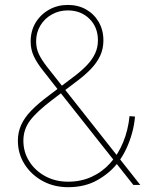

<svg xmlns="http://www.w3.org/2000/svg" viewBox="-20 -757 607 786"><path d="M258.8 9.3Q200.7 9.3 154.3 -16.1Q107.9 -41.5 80.6 -84.7Q53.2 -127.9 53.2 -181.2Q53.2 -215.8 66.7 -245.6Q80.1 -275.4 107.9 -304.2Q135.7 -333 179.7 -365.7L285.6 -445.8Q314.5 -467.8 335.9 -490.2Q357.4 -512.7 369.1 -537.6Q380.9 -562.5 380.9 -591.8Q380.9 -646 345.9 -680.2Q311 -714.4 257.8 -714.4Q221.7 -714.4 192.1 -697.8Q162.6 -681.2 145.3 -652.6Q127.9 -624 127.9 -587.4Q127.9 -558.6 139.6 -534.4Q151.4 -510.3 173.3 -482.4Q195.3 -454.6 226.1 -415.5L554.2 0H525.9L208 -401.9Q177.7 -440.9 154.5 -470.2Q131.3 -499.5 118.4 -526.9Q105.5 -554.2 105.5 -587.4Q105.5 -630.4 125.7 -664.1Q146 -697.8 180.7 -717.3Q215.3 -736.8 257.8 -736.8Q299.8 -736.8 332.5 -718.3Q365.2 -699.7 384.3 -666.7Q403.3 -633.8 403.3 -591.3Q403.3 -557.6 390.4 -529.5Q377.4 -501.5 354 -476.6Q330.6 -451.7 298.8 -427.7L193.8 -348.1Q131.3 -300.8 103.5 -264.2Q75.7 -227.5 75.7 -181.2Q75.7 -134.3 99.9 -96.2Q124 -58.1 165.5 -35.6Q207 -13.2 258.8 -13.2Q311.5 -13.2 355.2 -33.2Q398.9 -53.2 431.4 -89.4Q463.9 -125.5 484.1 -174.6Q504.4 -223.6 510.3 -281.7L532.7 -279.8Q529.8 -245.6 520.8 -212.9Q511.7 -180.2 498.3 -150.9Q484.9 -121.6 467.3 -97.2L460 -87.9Q429.2 -48.3 378.4 -19.5Q327.6 9.3 258.8 9.3Z"/></svg>

Font: Inter 20pt Thin
Style: Regular
Weight: 250
Version: Version 4.001;git-66647c0bb